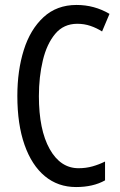

<svg xmlns="http://www.w3.org/2000/svg" viewBox="-20 -745 486 775"><path d="M292 -649Q237 -649 203 -608.5Q169 -568 153 -501.5Q137 -435 137 -357Q137 -221 180.5 -143.5Q224 -66 297 -66Q327 -66 353.5 -73.5Q380 -81 404 -93V-17Q356 10 287 10Q214 10 161 -34Q108 -78 79 -160.5Q50 -243 50 -358Q50 -460 76 -543Q102 -626 155.5 -675.5Q209 -725 289 -725Q361 -725 422 -689L392 -618Q370 -632 345 -640.5Q320 -649 292 -649Z"/></svg>

Font: Noto Sans Myanmar ExtraCondensed
Style: Regular
Weight: 400
Width: 2
Designer: Monotype Design Team
Foundry: Monotype Imaging Inc.
Version: Version 2.107; ttfautohint (v1.8.4.7-5d5b)